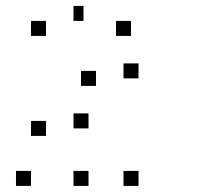

<svg xmlns="http://www.w3.org/2000/svg" viewBox="-20 -653 707 640"><path d="M441.7 -83.3V-33.3H391.7V-83.3ZM275 -83.3V-33.3H225V-83.3ZM83.3 -83.3V-33.3H33.3V-83.3ZM275 -275V-225H225V-275ZM133.3 -250V-200H83.3V-250ZM441.7 -441.7V-391.7H391.7V-441.7ZM300 -416.7V-366.7H250V-416.7ZM416.7 -583.3V-533.3H366.7V-583.3ZM258.3 -633.3V-583.3H225V-633.3ZM133.3 -583.3V-533.3H83.3V-583.3Z"/></svg>

Font: 0xA000-Boxes
Style: Boxes
Weight: 400
Version: Version 0.1